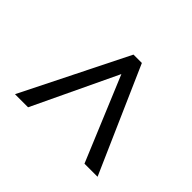

<svg xmlns="http://www.w3.org/2000/svg" viewBox="-118 -766 809 809"><g transform="rotate(-45 286.0 -362.0)"><path d="M50 -194 427 -351 50 -530V-608L521 -373V-323L50 -116Z"/></g></svg>

Font: Noto Sans Inscriptional Pahlavi
Style: Regular
Weight: 400
Designer: Monotype Design Team
Foundry: Monotype Imaging Inc.
Version: Version 2.003; ttfautohint (v1.8.4.7-5d5b)